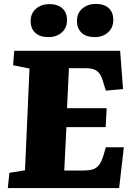

<svg xmlns="http://www.w3.org/2000/svg" viewBox="-20 -963 687 983"><path d="M131 -612 47 -629 53 -703H595L610 -507L522 -499L510 -537Q502 -568 490.5 -584.5Q479 -601 461.5 -607.5Q444 -614 415 -614H333L323 -409H526L521 -312H320L309 -90H405Q434 -90 453.5 -95.5Q473 -101 486 -117Q499 -133 509 -165L522 -209H614L590 0H20L28 -78L108 -91ZM137 -855Q137 -895 164.5 -918.5Q192 -942 232 -942Q275 -942 299 -920.5Q323 -899 323 -860Q323 -820 296 -796.5Q269 -773 227 -773Q185 -773 161 -794.5Q137 -816 137 -855ZM374 -856Q374 -896 402 -919.5Q430 -943 470 -943Q513 -943 536.5 -921.5Q560 -900 560 -861Q560 -821 533 -797Q506 -773 465 -773Q422 -773 398 -795Q374 -817 374 -856Z"/></svg>

Font: Literata 18pt ExtraBold
Style: Italic
Weight: 800
Italic angle: -2°
Designer: Latin by Veronika Burian and Jose Scaglione. Greek by Irene Vlachou. Cyrillic by Vera Evstafieva
Foundry: TypeTogether
Version: Version 3.103;gftools[0.9.29]